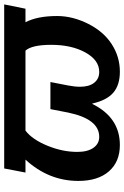

<svg xmlns="http://www.w3.org/2000/svg" viewBox="138 -706 578 893"><g transform="rotate(-90 426.5 -259.0)"><path d="M71 -429 90 -528H853L833 -429H770Q799 -374 799 -282Q799 -209 762 -136Q726 -65 667.5 -27.5Q609 10 540 10Q478 10 442.5 -20.5Q407 -51 392 -118H390Q327 10 199 10Q121 10 76.5 -41Q32 -92 32 -183Q32 -321 131 -429ZM539 -86Q594 -86 629.5 -150.5Q665 -215 665 -309Q665 -399 638 -429H266Q224 -397 195 -325Q167 -256 167 -188Q167 -140 186 -113Q205 -86 237 -86Q320 -86 350 -231L366 -313H492L476 -231Q470 -200 470 -175Q470 -133 488.5 -109.5Q507 -86 539 -86Z"/></g></svg>

Font: Libra Sans
Style: Bold Italic
Weight: 700
Italic angle: -12°
Foundry: Context Ltd
Version: Version 1.002